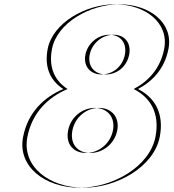

<svg xmlns="http://www.w3.org/2000/svg" viewBox="-20 -860 809 895"><path d="M297.5 -252C285.6 -191 319.1 -147 381.1 -147C441.1 -147 494.6 -191 506.5 -252C518.5 -314 479.9 -357 421.9 -357C362.9 -357 309.5 -314 297.5 -252ZM562.1 -605C572.4 -658 543.2 -698 489.2 -698C436.2 -698 388.4 -658 378.1 -605C367.4 -550 402.2 -513 453.2 -513C506.2 -513 551.4 -550 562.1 -605ZM745.3 -632C769.1 -754 656.8 -840 515.8 -840C379.8 -840 226.1 -754 202.3 -632C184.7 -541 219 -481 275 -445C184.6 -407 109.6 -335 87.7 -222C60.6 -83 190.6 15 350.6 15C505.6 15 677.6 -83 704.7 -222C726.6 -335 678.6 -407 603 -445C672 -481 727.7 -541 745.3 -632ZM317.5 -252C329.5 -314 382.9 -357 441.9 -357C499.9 -357 538.5 -314 526.5 -252C514.6 -191 461.1 -147 401.1 -147C339.1 -147 305.6 -191 317.5 -252ZM582.1 -605C571.4 -550 526.2 -513 473.2 -513C422.2 -513 387.4 -550 398.1 -605C408.4 -658 456.2 -698 509.2 -698C563.2 -698 592.4 -658 582.1 -605ZM765.3 -632C747.7 -541 692 -481 623 -445C698.6 -407 746.6 -335 724.7 -222C697.6 -83 525.6 15 370.6 15C210.6 15 80.6 -83 107.7 -222C129.6 -335 204.6 -407 295 -445C239 -481 204.7 -541 222.3 -632C246.1 -754 399.8 -840 535.8 -840C676.8 -840 789.1 -754 765.3 -632Z"/></svg>

Font: Hussar Plate
Style: Obl
Weight: 700
Foundry: Cannot Into Space Fonts
Version: Version 0.798247